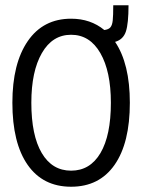

<svg xmlns="http://www.w3.org/2000/svg" viewBox="-20 -698 540 729"><path d="M473 -308Q473 -155 415 -72Q357 11 250 11Q143 11 85 -72Q27 -155 27 -308Q27 -457 85.5 -542Q144 -627 250 -627Q324 -627 376 -584Q392 -586 399 -594Q406 -602 408 -620Q410 -638 410 -678H468Q468 -609 458 -578.5Q448 -548 417 -539Q473 -456 473 -308ZM401 -308Q401 -427 361 -496.5Q321 -566 250 -566Q179 -566 139 -496.5Q99 -427 99 -308Q99 -184 138.5 -117Q178 -50 250 -50Q322 -50 361.5 -117Q401 -184 401 -308Z"/></svg>

Font: Vazir Code
Style: Code
Weight: 400
Foundry: DejaVu fonts team - Redesigned by Saber Rastikerdar
Version: Version 1.1.2